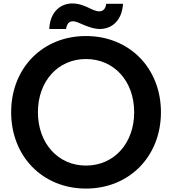

<svg xmlns="http://www.w3.org/2000/svg" viewBox="-20 -1026 1004 1119"><path d="M481 73C734 73 918 -115 918 -372C918 -629 734 -816 481 -816C228 -816 45 -629 45 -372C45 -115 228 73 481 73ZM481 -61C319 -61 201 -190 201 -372C201 -554 319 -682 481 -682C644 -682 762 -554 762 -372C762 -190 644 -61 481 -61ZM697 -1004H599C595 -972 579 -960 559 -960C548 -960 536 -963 524 -968C506 -975 488 -986 470 -992C447 -1001 425 -1006 403 -1006C332 -1006 272 -957 267 -857H365C370 -889 384 -902 405 -902C416 -902 428 -898 442 -892C513 -860 542 -857 561 -857C632 -857 691 -906 697 -1004Z"/></svg>

Font: LINE Seed JP_OTF Bold
Style: Regular
Weight: 700
Designer: LINE & Fontrix & Fontworks
Version: Version 1.009